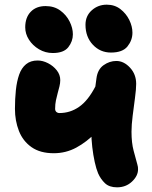

<svg xmlns="http://www.w3.org/2000/svg" viewBox="-20 -788 649 822"><path d="M210 -132Q152 -132 115 -158Q78 -184 61 -227.5Q44 -271 44 -322Q44 -365 48 -402.5Q52 -440 62 -468.5Q72 -497 91.5 -513Q111 -529 141 -529Q163 -529 185.5 -517.5Q208 -506 223 -487Q238 -468 238 -445Q238 -432 234.5 -418Q231 -404 227 -389.5Q223 -375 219.5 -358.5Q216 -342 216 -322Q216 -317 218 -313Q220 -309 224.5 -306.5Q229 -304 234 -304Q257 -304 278 -310.5Q299 -317 318.5 -330.5Q338 -344 355.5 -366Q373 -388 389 -419L467 -312Q430 -261 390.5 -220.5Q351 -180 306.5 -156Q262 -132 210 -132ZM481 14Q448 14 429.5 -3.5Q411 -21 400 -46Q392 -65 385.5 -94.5Q379 -124 375 -158.5Q371 -193 371 -224Q371 -248 373.5 -280.5Q376 -313 379.5 -346.5Q383 -380 387 -408.5Q391 -437 393 -453Q398 -491 423.5 -509Q449 -527 478 -527Q510 -527 536.5 -498.5Q563 -470 563 -429Q563 -407 558 -369.5Q553 -332 548 -292.5Q543 -253 543 -224Q543 -177 552 -143Q561 -109 568 -84Q570 -78 570.5 -73Q571 -68 571 -63Q571 -35 545 -10.5Q519 14 481 14ZM455 -563Q409 -563 377.5 -596.5Q346 -630 346 -682Q346 -720 373 -744Q400 -768 437 -768Q471 -768 495.5 -749Q520 -730 533.5 -702.5Q547 -675 547 -648Q547 -616 526 -589.5Q505 -563 455 -563ZM206 -561Q174 -561 147 -577Q120 -593 104 -618Q88 -643 88 -671Q88 -713 111.5 -737.5Q135 -762 175 -762Q212 -762 238 -743Q264 -724 278 -696Q292 -668 292 -641Q292 -611 272.5 -586Q253 -561 206 -561Z"/></svg>

Font: Shantell Sans ExtraBold
Style: Regular
Weight: 800
Designer: Stephen Nixon, Anya Danilova, Shantell Martin
Foundry: Arrow Type
Version: Version 1.011;[c5ecc13dd]